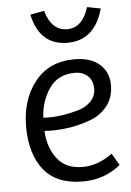

<svg xmlns="http://www.w3.org/2000/svg" viewBox="-53 -769 561 823"><g transform="rotate(-5 227.5 -357.5)"><path d="M280 -511Q170 -511 109 -434Q48 -357 48 -241Q48 -123 103 -54.5Q158 14 270 14Q365 14 433 -43L403 -94Q341 -48 275 -48Q202 -48 165 -97Q128 -146 125 -216Q129 -216 137.5 -215.5Q146 -215 151 -215Q195 -215 236.5 -221.5Q278 -228 324 -245Q370 -262 398 -298.5Q426 -335 426 -387Q426 -443 387.5 -477Q349 -511 280 -511ZM353 -378Q353 -346 331 -323.5Q309 -301 273.5 -291Q238 -281 207 -276.5Q176 -272 145 -272Q141 -272 134.5 -272.5Q128 -273 125 -273Q128 -343 165.5 -398Q203 -453 276 -453Q310 -453 331.5 -433Q353 -413 353 -378ZM353 -729 411 -718Q374 -584 257 -584Q137 -584 108 -718L168 -729Q193 -642 260 -642Q326 -642 353 -729Z"/></g></svg>

Font: BreeCF
Style: Light
Weight: 300
Designer: Veronika Burian, Jos Scaglione
Foundry: TypeTogether
Version: Version 0.0.2